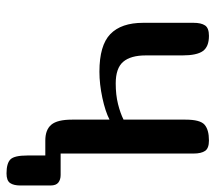

<svg xmlns="http://www.w3.org/2000/svg" viewBox="-56 -486 661 589"><g transform="rotate(90 274.5 -191.5)"><path d="M150 -308Q150 -262 169.5 -239Q189 -216 236 -216Q271 -216 299 -223Q327 -230 347 -240V-430Q347 -475 362.5 -488.5Q378 -502 411 -502Q435 -502 443 -490Q451 -478 451 -455V-47H517Q531 -47 540 -40Q549 -33 549 -16V77Q549 97 541.5 108Q534 119 512 119Q481 119 469 107Q457 95 457 55V0H411Q378 0 362.5 -18.5Q347 -37 347 -82V-197Q322 -184 280 -175Q238 -166 200 -166Q119 -166 84.5 -199.5Q50 -233 50 -300V-455Q50 -478 58 -490Q66 -502 90 -502Q123 -502 136.5 -483.5Q150 -465 150 -420Z"/></g></svg>

Font: Marmelad
Style: Regular
Weight: 400
Designer: Manvel Shmavonyan
Foundry: Cyreal
Version: Version 1.110; ttfautohint (v1.8.4.7-5d5b)